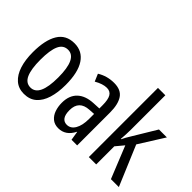

<svg xmlns="http://www.w3.org/2000/svg" viewBox="-116 -1121 1492 1492"><g transform="rotate(45 630.0 -375.0)"><path d="M403 -269Q403 -186 383.5 -123Q364 -60 324 -25Q284 10 221 10Q162 10 122 -25Q82 -60 62 -122.5Q42 -185 42 -269Q42 -402 86 -474.5Q130 -547 223 -547Q309 -547 356 -476.5Q403 -406 403 -269ZM125 -269Q125 -166 148.5 -113.5Q172 -61 223 -61Q321 -61 321 -269Q321 -476 223 -476Q171 -476 148 -424.5Q125 -373 125 -269Z M658 -547Q734 -547 766 -499Q798 -451 798 -362V0H736L724 -74H722Q680 10 599 10Q558 10 531 -12.5Q504 -35 491.5 -71.5Q479 -108 479 -150Q479 -230 525 -274Q571 -318 656 -322L717 -325V-360Q717 -422 700 -451Q683 -480 645 -480Q601 -480 544 -447L518 -508Q581 -547 658 -547ZM670 -263Q562 -257 562 -152Q562 -103 579 -79.5Q596 -56 627 -56Q669 -56 693.5 -97.5Q718 -139 718 -212V-266Z M1007 -383Q1007 -355 1005.5 -328.5Q1004 -302 1002 -276H1006Q1014 -293 1022.5 -308.5Q1031 -324 1040 -338L1160 -537H1247L1117 -330L1256 0H1169L1062 -265L1007 -199V0H926V-760H1007Z"/></g></svg>

Font: Noto Sans Myanmar ExtraCondensed
Style: Regular
Weight: 400
Width: 2
Designer: Monotype Design Team
Foundry: Monotype Imaging Inc.
Version: Version 2.107; ttfautohint (v1.8.4.7-5d5b)